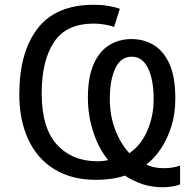

<svg xmlns="http://www.w3.org/2000/svg" viewBox="-20 -745 819 806"><path d="M716 -331Q716 -266 698.5 -212Q681 -158 653.5 -118Q626 -78 594 -54Q609 -47 627 -43Q645 -39 668 -39Q706 -39 736 -50V29Q722 35 702.5 38Q683 41 663 41Q617 41 578 28Q539 15 504 -8Q479 1 447.5 5.5Q416 10 384 10Q280 10 207.5 -35Q135 -80 98 -161Q61 -242 61 -349Q61 -525 137.5 -625Q214 -725 375 -725Q407 -725 436 -720Q465 -715 483 -708L459 -632Q447 -637 422 -641.5Q397 -646 374 -646Q258 -646 206.5 -568Q155 -490 155 -353Q155 -208 219 -138Q283 -68 389 -68Q412 -68 434 -73Q394 -122 371.5 -191Q349 -260 349 -335Q349 -421 373 -475.5Q397 -530 438.5 -555.5Q480 -581 532 -581Q583 -581 624.5 -556.5Q666 -532 691 -477.5Q716 -423 716 -331ZM625 -328Q625 -410 601.5 -458.5Q578 -507 533 -507Q487 -507 464 -458Q441 -409 441 -330Q441 -259 464 -199.5Q487 -140 523 -102Q571 -134 598 -195.5Q625 -257 625 -328Z"/></svg>

Font: Noto IKEA Latin
Style: Regular
Weight: 400
Designer: Monotype Design Team
Foundry: Monotype Imaging Inc.
Version: Version 1.0